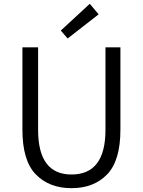

<svg xmlns="http://www.w3.org/2000/svg" viewBox="-20 -983 756 1016"><path d="M98.6 -296.9V-732.4H181.6V-295.9Q181.6 -59.6 358.4 -59.6Q538.1 -59.6 538.1 -295.9V-732.4H617.2V-296.9Q617.2 -132.8 546.9 -60.1Q476.6 12.7 358.4 12.7Q240.2 12.7 169.4 -60.1Q98.6 -132.8 98.6 -296.9ZM337.9 -779.3 301.8 -821.3 455.1 -962.9 502 -907.2Z"/></svg>

Font: Gen Shin Gothic Normal
Style: Regular
Weight: 300
Designer: [Source Han Sans]
Ryoko NISHIZUKA  (kana & ideographs); Paul D. Hunt (Latin, Greek & Cyrillic); Wenlong ZHANG  (bopomofo
Version: Version 1.002.20150607